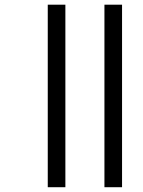

<svg xmlns="http://www.w3.org/2000/svg" viewBox="-20 -719 604 810"><path d="M255.8 70.8H181.5V-699.2H255.8ZM494.9 70.8H420.6V-699.2H494.9Z"/></svg>

Font: Khula
Style: Regular
Weight: 400
Designer: Erin McLaughlin, Steve Matteson
Version: Version 1.000;PS 1.0;hotconv 1.0.72;makeotf.lib2.5.5900; ttf